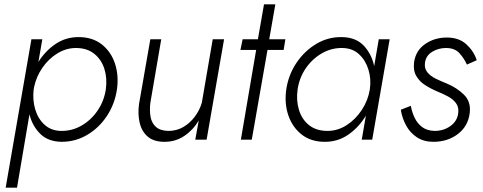

<svg xmlns="http://www.w3.org/2000/svg" viewBox="-20 -640 2215 880"><path d="M516 -230Q525 -294 507 -348.5Q489 -403 446.5 -436.5Q404 -470 340 -470Q281 -470 234 -438Q187 -406 156 -356L174 -460H124L6 220H58L115 -116Q128 -63 164 -27Q200 9 262 10Q326 10 380 -22Q434 -54 470 -108.5Q506 -163 516 -230ZM465 -230Q457 -177 427.5 -133.5Q398 -90 354 -64.5Q310 -39 259 -40Q214 -41 184 -68.5Q154 -96 141.5 -138.5Q129 -181 134 -227L136 -240Q146 -288 174 -329Q202 -370 242.5 -395Q283 -420 328 -420Q379 -420 412 -393.5Q445 -367 458.5 -324Q472 -281 465 -230Z M669 -168 719 -460H669L617 -162Q611 -115 620.5 -76Q630 -37 657.5 -13.5Q685 10 734 10Q785 10 825.5 -17.5Q866 -45 891 -88L875 0H927L1007 -460H955L905 -169Q895 -135 873 -105.5Q851 -76 820.5 -58Q790 -40 751 -40Q714 -41 694.5 -58.5Q675 -76 670 -105Q665 -134 669 -168Z M1190 -620 1162 -460H1092L1082 -411H1154L1084 0H1134L1206 -411H1280L1288 -460H1214L1242 -620Z M1292 -230Q1283 -166 1301.5 -111.5Q1320 -57 1362.5 -23.5Q1405 10 1469 10Q1530 10 1578 -24Q1626 -58 1657 -110L1638 0H1686L1766 -460H1716L1695 -337Q1683 -393 1647 -431Q1611 -469 1547 -470Q1483 -471 1429 -438.5Q1375 -406 1338.5 -351.5Q1302 -297 1292 -230ZM1344 -230Q1352 -284 1381.5 -327Q1411 -370 1455 -395.5Q1499 -421 1550 -420Q1596 -419 1626 -391Q1656 -363 1669 -320Q1682 -277 1675 -230Q1667 -180 1638.5 -136.5Q1610 -93 1569 -66.5Q1528 -40 1481 -40Q1430 -40 1397 -66Q1364 -92 1350.5 -135.5Q1337 -179 1344 -230Z M1863 -155 1817 -137Q1823 -99 1841 -65.5Q1859 -32 1890.5 -11Q1922 10 1966 10Q2032 10 2079 -26Q2126 -62 2133 -123Q2139 -174 2106.5 -206Q2074 -238 2028 -257Q2003 -267 1978 -279Q1953 -291 1938.5 -309Q1924 -327 1928 -354Q1933 -386 1961.5 -403Q1990 -420 2024 -420Q2064 -420 2085.5 -396.5Q2107 -373 2120 -344L2165 -364Q2152 -405 2118 -436.5Q2084 -468 2028 -468Q1972 -468 1929 -438.5Q1886 -409 1878 -356Q1873 -318 1887.5 -292.5Q1902 -267 1928.5 -250Q1955 -233 1986 -220Q2011 -210 2034 -197.5Q2057 -185 2070.5 -166.5Q2084 -148 2080 -120Q2075 -84 2044 -62Q2013 -40 1972 -40Q1937 -41 1915 -57.5Q1893 -74 1880.5 -100Q1868 -126 1863 -155Z"/></svg>

Font: Jost* 300 Light Italic
Style: Italic
Weight: 300
Italic angle: -10°
Version: Version 3.200; ttfautohint (v0.97) -l 8 -r 50 -G 200 -x 14 -